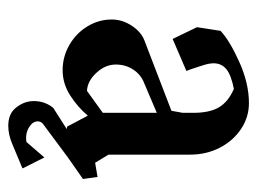

<svg xmlns="http://www.w3.org/2000/svg" viewBox="-98 -380 619 462"><g transform="rotate(90 211.0 -148.5)"><path d="M358.4 53.7 384.8 106.4 326.2 130.9Q303.7 140.6 282.2 140.6Q254.9 140.6 240.2 124Q222.7 103.5 222.7 79.1Q222.7 64.5 227.5 52.2Q232.4 40 239.3 32.2L290 0L284.2 -1L257.8 -50.8Q237.3 -26.4 209 -8.3Q180.7 9.8 148.4 9.8Q116.2 9.8 87.9 -6.3Q59.6 -22.5 43 -49.8Q26.4 -77.1 26.4 -108.4Q26.4 -133.8 41.5 -156.7Q56.6 -179.7 78.1 -187.5L246.1 -252L251 -279.3V-304.7Q251 -343.8 237.8 -366.2Q224.6 -388.7 193.4 -402.3Q159.2 -395.5 145.5 -383.8Q131.8 -372.1 131.8 -353.5Q131.8 -342.8 136.7 -327.6Q141.6 -312.5 145 -302.2Q148.4 -292 150.4 -288.1L73.2 -254.9L44.9 -313.5L53.7 -370.1Q76.2 -391.6 127.9 -415Q179.7 -438.5 227.5 -438.5Q261.7 -438.5 290 -419.4Q318.4 -400.4 335 -368.2Q351.6 -335.9 351.6 -296.9V-100.6L371.1 -68.4L405.3 -74.2L410.2 -39.1L358.4 -2.9L278.3 56.6Q271.5 61.5 271.5 70.3Q271.5 76.2 276.4 83Q291 97.7 311.5 97.7Q318.4 97.7 321.3 96.7ZM251 -216.8 179.7 -186.5Q159.2 -178.7 147 -160.2Q134.8 -141.6 134.8 -118.2Q134.8 -92.8 154.8 -71.3Q174.8 -49.8 198.2 -48.8L251 -86.9Z"/></g></svg>

Font: Comprehension Dark
Style: Regular
Weight: 700
Designer: Alfredo Marco Pradil
Foundry: Alfredo Marco Pradil
Version: 1.0